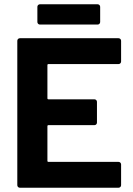

<svg xmlns="http://www.w3.org/2000/svg" viewBox="-20 -879 624 899"><path d="M547 -591Q547 -586 543.5 -582.5Q540 -579 535 -579H207Q202 -579 202 -574V-419Q202 -414 207 -414H422Q427 -414 430.5 -410.5Q434 -407 434 -402V-305Q434 -300 430.5 -296.5Q427 -293 422 -293H207Q202 -293 202 -288V-126Q202 -121 207 -121H535Q540 -121 543.5 -117.5Q547 -114 547 -109V-12Q547 -7 543.5 -3.5Q540 0 535 0H73Q68 0 64.5 -3.5Q61 -7 61 -12V-688Q61 -693 64.5 -696.5Q68 -700 73 -700H535Q540 -700 543.5 -696.5Q547 -693 547 -688ZM167 -764Q162 -764 158.5 -767.5Q155 -771 155 -776V-847Q155 -852 158.5 -855.5Q162 -859 167 -859H437Q442 -859 445.5 -855.5Q449 -852 449 -847V-776Q449 -771 445.5 -767.5Q442 -764 437 -764Z"/></svg>

Font: LinhAnh
Style: Bold
Weight: 700
Designer: Jeremy Tribby
Foundry: Tribby Type
Version: Version 1.408